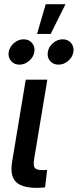

<svg xmlns="http://www.w3.org/2000/svg" viewBox="-20 -908 376 929"><path d="M159.7 1Q84.5 1 56.2 -28.8Q27.8 -58.6 38.6 -125L104.5 -522.5H209L145 -137.7Q140.1 -106.9 148.2 -95.9Q156.2 -85 184.6 -85Q190.9 -85 197.3 -85.2Q203.6 -85.4 208 -85.9L198.2 -1.5Q190.4 -0.5 180.4 0.2Q170.4 1 159.7 1ZM263.2 -595.2Q237.3 -595.2 222.2 -613.3Q207 -631.3 211.4 -656.2Q215.3 -681.6 236.6 -699.7Q257.8 -717.8 283.2 -717.8Q309.1 -717.8 324.2 -699.7Q339.4 -681.6 335 -656.2Q331.1 -631.3 309.8 -613.3Q288.6 -595.2 263.2 -595.2ZM74.2 -595.2Q48.3 -595.2 33.2 -613.3Q18.1 -631.3 22 -656.2Q26.4 -681.6 47.6 -699.7Q68.8 -717.8 94.2 -717.8Q120.1 -717.8 135.3 -699.7Q150.4 -681.6 146 -656.2Q142.1 -631.3 120.8 -613.3Q99.6 -595.2 74.2 -595.2ZM159.2 -743.7 201.2 -887.7H296.9L225.1 -743.7Z"/></svg>

Font: Inter 28pt Medium
Style: Italic
Weight: 500
Italic angle: -9.3988°
Designer: Rasmus Andersson
Foundry: rsms
Version: Version 4.001;git-66647c0bb